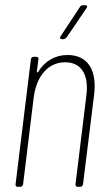

<svg xmlns="http://www.w3.org/2000/svg" viewBox="-20 -720 414 740"><path d="M308 -700H300C295 -700 290 -697 288 -693L214 -581C209 -574 211 -569 219 -569H224C229 -569 233 -572 237 -576L313 -688C318 -695 316 -700 308 -700ZM240 -508C193 -508 153 -485 127 -443C125 -440 122 -440 122 -444L128 -491C129 -497 126 -501 120 -501H110C104 -501 100 -497 99 -491L40 -10C39 -4 43 0 48 0H58C64 0 68 -4 69 -10L110 -345C121 -429 167 -480 231 -480C293 -480 323 -433 313 -353L271 -10C270 -4 274 0 279 0H289C295 0 299 -4 300 -10L343 -357C354 -452 317 -508 240 -508Z"/></svg>

Font: Barlow Condensed Thin
Style: Italic
Weight: 250
Width: 3
Italic angle: -7°
Designer: Jeremy Tribby
Foundry: Tribby Type
Version: Version 1.422;hotconv 1.0.109;makeotfexe 2.5.65596